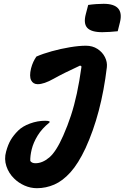

<svg xmlns="http://www.w3.org/2000/svg" viewBox="-20 -788 654 1008"><path d="M171 -491Q205 -506 252 -519Q299 -532 347 -540Q395 -548 431 -548Q466 -548 492 -531Q518 -514 531 -488Q544 -462 541 -435Q512 -191 429 -10Q391 71 350 116.5Q309 162 265 181Q221 200 174 200Q140 200 108.5 186Q77 172 54 149Q26 122 13.5 84.5Q1 47 12 8Q22 -29 36.5 -53.5Q51 -78 75 -102Q98 -125 137.5 -139.5Q177 -154 217 -154Q231 -154 240 -151V-145Q200 -113 177.5 -76Q155 -39 146.5 -4Q138 31 139 57Q147 69 166 69Q203 69 239 38.5Q275 8 312 -76Q335 -128 352.5 -181.5Q370 -235 383.5 -297.5Q397 -360 408 -439L401 -444Q312 -403 261.5 -374.5Q211 -346 178 -346Q154 -346 143.5 -366.5Q133 -387 143 -429Q148 -448 155 -463Q162 -478 171 -491ZM443 -762Q463 -765 485 -766.5Q507 -768 524 -768Q633 -768 610 -672L598 -624Q579 -622 557 -620.5Q535 -619 517 -619Q459 -619 438 -642Q417 -665 431 -716Z"/></svg>

Font: Recursive Mn Csl St
Style: Bold Italic
Weight: 700
Italic angle: -15°
Monospace: yes
Version: Version 1.079;hotconv 1.0.112;makeotfexe 2.5.65598; ttfautoh